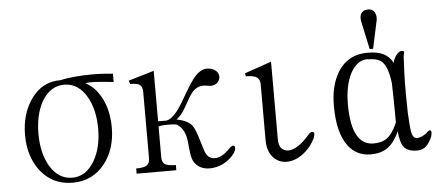

<svg xmlns="http://www.w3.org/2000/svg" viewBox="-49 -805 2145 932"><g transform="rotate(-5 1023.5 -338.5)"><path d="M373 -458Q395.5 -461.9 421.9 -460Q448.2 -459 510.7 -452.1V-492.2Q449.2 -500 369.1 -497.1Q295.9 -493.2 253.9 -483.4Q165 -484.4 110.4 -407.2Q59.6 -335 59.6 -232.4Q59.6 -129.9 112.3 -59.6Q170.9 17.6 270.5 17.6Q369.1 17.6 428.7 -59.6Q482.4 -129.9 482.4 -232.4Q482.4 -321.3 446.3 -384.8Q417 -436.5 373 -458ZM270.5 -460Q337.9 -460 378.9 -390.6Q416 -327.1 416 -233.4Q416 -140.6 378.9 -77.1Q337.9 -6.8 270.5 -6.8Q202.1 -6.8 161.1 -77.1Q125 -140.6 125 -233.4Q125 -327.1 161.1 -390.6Q202.1 -460 270.5 -460Z M750 -243.2H709V-489.3L584 -452.1L589.8 -435.5Q622.1 -435.5 634.8 -427.7Q649.4 -418 649.4 -391.6V-69.3Q649.4 -43.9 634.8 -34.2Q621.1 -24.4 583 -24.4V1H776.4V-24.4Q737.3 -24.4 722.7 -34.2Q709 -43.9 709 -66.4V-217.8Q720.7 -222.7 755.9 -222.7Q792 -222.7 800.8 -217.8Q827.1 -199.2 836.9 -168Q843.8 -149.4 846.7 -108.4Q848.6 -85.9 850.6 -74.2Q853.5 -54.7 859.4 -40Q872.1 -12.7 900.4 -1Q925.8 9.8 958 4.9Q990.2 1 1017.6 -16.6Q1046.9 -35.2 1063.5 -60.5Q1075.2 -83 1067.4 -90.8Q1059.6 -99.6 1042 -82Q1007.8 -44.9 972.7 -41Q931.6 -38.1 918 -86.9L905.3 -127.9Q887.7 -189.5 873 -208Q851.6 -234.4 798.8 -244.1Q816.4 -256.8 832 -279.3Q840.8 -292 856.4 -320.3Q879.9 -364.3 896.5 -378.9Q923.8 -403.3 966.8 -393.6Q989.3 -389.6 1004.9 -399.4Q1019.5 -409.2 1023.4 -425.8Q1026.4 -442.4 1015.6 -457Q1002.9 -472.7 977.5 -476.6Q941.4 -482.4 907.2 -444.3Q886.7 -420.9 850.6 -358.4Q819.3 -303.7 802.7 -283.2Q775.4 -248 750 -243.2Z M1276.4 -482.4 1149.4 -438.5 1152.3 -423.8Q1191.4 -423.8 1207 -412.1Q1220.7 -401.4 1220.7 -378.9V-105.5Q1220.7 -52.7 1249 -21.5Q1275.4 6.8 1313.5 6.8Q1358.4 6.8 1400.4 -27.3Q1434.6 -55.7 1453.1 -93.8Q1464.8 -121.1 1454.1 -126Q1443.4 -130.9 1429.7 -114.3Q1401.4 -81.1 1374 -63.5Q1347.7 -46.9 1326.2 -46.9Q1304.7 -47.9 1292 -62.5Q1280.3 -78.1 1280.3 -105.5V-484.4Z M1747.1 -455.1 1752 -454.1Q1797.9 -454.1 1819.3 -433.6Q1846.7 -405.3 1855.5 -328.1Q1856.4 -318.4 1857.4 -245.1Q1858.4 -171.9 1858.4 -136.7Q1835 -83 1806.6 -62.5Q1782.2 -44.9 1742.2 -44.9Q1690.4 -44.9 1663.1 -90.8Q1633.8 -141.6 1633.8 -245.1Q1633.8 -336.9 1665 -396.5Q1697.3 -455.1 1747.1 -455.1ZM1863.3 -93.8Q1868.2 -38.1 1884.8 -16.6Q1903.3 7.8 1950.2 7.8Q1976.6 7.8 1994.1 -8.8Q2008.8 -22.5 2022.5 -52.7Q2030.3 -79.1 2022.5 -84Q2014.6 -87.9 2000 -71.3Q1989.3 -63.5 1978.5 -58.6Q1966.8 -53.7 1956.1 -52.7Q1934.6 -52.7 1928.7 -81.1Q1923.8 -100.6 1919.9 -179.7V-184.6Q1918 -268.6 1918.9 -330.1Q1919.9 -376 1923.8 -452.1L1925.8 -463.9Q1928.7 -472.7 1927.7 -475.6Q1926.8 -480.5 1917 -480.5Q1905.3 -480.5 1893.6 -467.8Q1878.9 -452.1 1873 -426.8Q1854.5 -460 1824.2 -473.6Q1795.9 -486.3 1750 -486.3Q1655.3 -486.3 1606.4 -409.2Q1565.4 -343.8 1565.4 -243.2Q1565.4 -111.3 1614.3 -46.9Q1655.3 6.8 1723.6 6.8Q1771.5 6.8 1803.7 -14.6Q1838.9 -38.1 1863.3 -93.8ZM1779.3 -502.9 1808.6 -639.6Q1812.5 -662.1 1802.7 -678.7Q1793 -695.3 1771.5 -695.3Q1747.1 -695.3 1737.3 -678.7Q1728.5 -663.1 1733.4 -639.6L1762.7 -502.9Z"/></g></svg>

Font: Batang
Style: Regular
Weight: 400
Version: Version 2.21